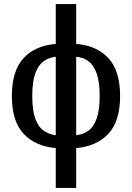

<svg xmlns="http://www.w3.org/2000/svg" viewBox="-20 -720 647 940"><path d="M253 200V5Q152 -4 95 -65.5Q38 -127 38 -250Q38 -373 95 -435Q152 -497 253 -505V-700H353V-505Q454 -497 511 -435Q568 -373 568 -250Q568 -127 511 -65.5Q454 -4 353 5V200ZM253 -58V-442Q220 -439 193.5 -420Q167 -401 152.5 -360Q138 -319 138 -250Q138 -181 152.5 -140Q167 -99 193.5 -80.5Q220 -62 253 -58ZM353 -58Q388 -62 413.5 -80.5Q439 -99 453.5 -140Q468 -181 468 -250Q468 -319 453.5 -360Q439 -401 413.5 -420Q388 -439 353 -442Z"/></svg>

Font: Cuprum Medium
Style: Regular
Weight: 500
Designer: Jovanny Lemonad
Foundry: Jovanny Lemonad
Version: Version 3.000